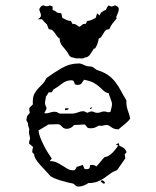

<svg xmlns="http://www.w3.org/2000/svg" viewBox="-20 -691 577 708"><path d="M271 -457Q279 -457 289.5 -451.5Q300 -446 312 -446Q321 -446 328 -439.5Q335 -433 343 -431Q365 -424 380 -413Q395 -402 406 -387.5Q417 -373 426 -356Q435 -339 446 -321V-314Q446 -298 451.5 -283.5Q457 -269 460 -254Q458 -250 452.5 -244.5Q447 -239 440.5 -233.5Q434 -228 427 -222.5Q420 -217 417 -214Q401 -214 390.5 -222Q380 -230 375 -230Q367 -230 360 -228Q353 -226 345 -228Q335 -223 330 -220.5Q325 -218 313 -218L304 -219L293 -232Q283 -232 273 -231Q263 -230 253 -230Q242 -216 226 -216Q215 -216 208 -224.5Q201 -233 193 -233L159 -232L122 -210Q123 -198 128.5 -184Q134 -170 141 -156Q148 -142 156 -129Q164 -116 171 -106L163 -97Q179 -97 190 -91.5Q201 -86 210.5 -80Q220 -74 229 -68.5Q238 -63 251 -63Q256 -63 258.5 -67.5Q261 -72 263 -76Q269 -77 274.5 -79Q280 -81 285 -83L292 -68L297 -67Q306 -67 309 -70Q312 -73 312 -82L319 -83Q329 -83 335 -77Q343 -85 350.5 -94.5Q358 -104 366 -112Q373 -112 380.5 -116.5Q388 -121 394.5 -127.5Q401 -134 406.5 -141.5Q412 -149 416 -154L407 -159L418 -163L420 -154Q431 -149 436.5 -145Q442 -141 447 -130L440 -122L442 -107L412 -64Q396 -58 385 -49.5Q374 -41 363 -33.5Q352 -26 338.5 -21Q325 -16 306 -16Q297 -10 288 -6.5Q279 -3 268 -3Q263 -3 258.5 -7Q254 -11 250 -14Q244 -15 231 -18Q218 -21 203.5 -25.5Q189 -30 177.5 -35Q166 -40 163 -45Q157 -52 147.5 -62Q138 -72 129 -82Q120 -92 113 -102.5Q106 -113 106 -122L100 -128Q98 -133 99.5 -138.5Q101 -144 102 -149L87 -162Q87 -167 88.5 -171.5Q90 -176 91 -181Q89 -190 87.5 -197.5Q86 -205 88 -215Q83 -227 83 -237L77 -248L80 -263L90 -275Q89 -279 88.5 -282Q88 -285 88 -289Q88 -294 93 -298Q98 -302 101 -306V-316Q101 -334 106.5 -344.5Q112 -355 119.5 -363.5Q127 -372 136 -380.5Q145 -389 151 -403Q177 -422 207 -439.5Q237 -457 271 -457ZM290 -397Q285 -390 281 -384Q277 -378 267 -378Q262 -378 256 -380Q255 -385 252.5 -390Q250 -395 244 -395Q224 -395 208.5 -382.5Q193 -370 177 -361L171 -351L159 -350Q157 -346 154.5 -342Q152 -338 149 -334Q149 -328 147.5 -322.5Q146 -317 146 -311Q146 -306 148 -301.5Q150 -297 152 -292Q150 -287 148 -282.5Q146 -278 143 -274L148 -273Q156 -273 164.5 -276Q173 -279 181 -279Q189 -279 193.5 -275.5Q198 -272 203 -272H246Q256 -272 267 -276.5Q278 -281 289 -281L302 -275Q306 -277 310 -278.5Q314 -280 318 -280Q323 -280 327.5 -277.5Q332 -275 338 -275Q345 -275 349 -276.5Q353 -278 356.5 -279Q360 -280 364.5 -280Q369 -280 379 -277L387 -278Q389 -286 391 -293.5Q393 -301 393 -309Q393 -310 391.5 -315.5Q390 -321 387.5 -327.5Q385 -334 383 -339.5Q381 -345 381 -347Q369 -350 362.5 -356Q356 -362 348 -369.5Q340 -377 327.5 -384.5Q315 -392 290 -397ZM351 -22 356 -27Q360 -25 363.5 -22.5Q367 -20 367 -15L361 -14ZM220 -285V-291L226 -292L234 -291Q233 -288 229 -286.5Q225 -285 222 -285ZM311 -292 316 -295 320 -294Q319 -291 314 -289ZM232 -493Q223 -507 211.5 -519.5Q200 -532 200 -549Q194 -552 190 -558Q186 -564 182 -569.5Q178 -575 173.5 -579Q169 -583 160 -583L153 -601Q148 -605 143.5 -610Q139 -615 135 -620H119Q123 -622 127 -625.5Q131 -629 131 -634Q131 -640 128 -646Q125 -652 125 -658Q127 -662 130.5 -666.5Q134 -671 139 -671Q142 -671 145 -669.5Q148 -668 151 -668Q158 -668 164 -671L174 -667V-654Q179 -653 183.5 -650Q188 -647 192 -644L206 -642L210 -625Q218 -621 225 -617.5Q232 -614 241 -614L248 -602L250 -603Q257 -603 262 -599Q267 -595 272 -592Q277 -594 283 -599.5Q289 -605 295 -602L302 -614Q310 -614 317.5 -617.5Q325 -621 333 -625L338 -642L347 -634L352 -644Q356 -647 360.5 -650Q365 -653 370 -654Q372 -658 374.5 -663Q377 -668 380 -671L390 -667Q395 -667 398 -669Q401 -671 406 -671Q410 -669 414 -666Q418 -663 418 -658Q418 -650 414.5 -642.5Q411 -635 408 -627L411 -624Q403 -615 395 -604.5Q387 -594 383 -583H381Q373 -583 369 -578.5Q365 -574 361.5 -568Q358 -562 354.5 -556.5Q351 -551 344 -549Q344 -547 342.5 -540.5Q341 -534 338.5 -527.5Q336 -521 333 -516Q330 -511 328 -511L327 -513Q322 -505 313.5 -492Q305 -479 293 -479Q288 -475 282 -475.5Q276 -476 270 -476Q265 -476 260 -476Q255 -476 250 -479H248Q243 -479 238 -483.5Q233 -488 232 -493Z"/></svg>

Font: ErikasBuero
Style: Regular
Weight: 400
Designer: Peter Wiegel
Foundry: Peter Wiegel
Version: Version 1.006